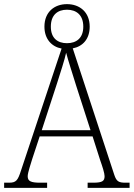

<svg xmlns="http://www.w3.org/2000/svg" viewBox="-22 -909 647 929"><path d="M-2 0H206V-25H173C128 -25 112 -32 112 -56C112 -74 128 -119 134 -140L170 -249H426L463 -133C473 -105 484 -71 484 -57C484 -34 475 -25 429 -25H402V0H605V-25H587C553 -25 542 -30 531 -63L330 -675C378 -684 412 -720 412 -780C412 -851 363 -889 302 -889C241 -889 193 -851 193 -780C193 -720 228 -683 276 -674L80 -85C64 -35 56 -25 21 -25H-2ZM302 -700C257 -700 224 -724 224 -780C224 -837 257 -862 302 -862C347 -862 381 -837 381 -780C381 -724 347 -700 302 -700ZM180 -279 254 -506C270 -557 291 -620 298 -654C308 -615 328 -555 347 -493L416 -279Z"/></svg>

Font: Noto Serif Sinhala SemiCondensed ExtraLight
Style: Regular
Weight: 200
Width: 4
Designer: Jelle Bosma - Monotype Design Team
Foundry: Monotype Imaging Inc.
Version: Version 2.007